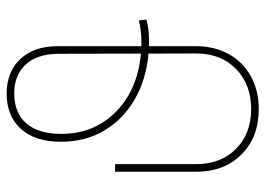

<svg xmlns="http://www.w3.org/2000/svg" viewBox="-129 -648 787 569"><g transform="rotate(-90 264.5 -363.5)"><path d="M488.3 -345.7 491.2 -323.2Q481.4 -319.8 464.8 -317.6Q448.2 -315.4 424.8 -315.4Q418.5 -315.4 412.1 -315.4V-175.8Q412.1 -121.1 388.7 -79.1Q365.2 -37.1 323.2 -13.7Q281.2 9.8 225.6 9.8Q142.1 9.8 91.1 -41.5Q40 -92.8 40 -175.8V-416H62.5V-175.8Q62.5 -103 107.7 -57.9Q152.8 -12.7 225.6 -12.7Q298.8 -12.7 344.7 -57.6Q390.6 -102.5 390.6 -175.8L390.1 -316.9Q313.5 -323.7 254.4 -357.9Q195.3 -392.1 162.1 -448Q128.9 -503.9 128.9 -576.2V-578.1Q129.4 -653.8 167.5 -695.6Q205.6 -737.3 271.5 -737.3Q335.9 -737.3 374 -696.8Q412.1 -656.2 412.1 -586.9V-337.9Q416.5 -337.9 420.9 -337.9Q443.4 -337.9 460.7 -340.3Q478 -342.8 488.3 -345.7ZM390.1 -339.4 389.6 -584Q389.2 -646 358.2 -680.4Q327.1 -714.8 271.5 -714.8Q214.8 -714.8 183.6 -679.2Q152.3 -643.6 152.3 -575.2V-574.2Q152.3 -508.8 182.9 -457.8Q213.4 -406.7 267.1 -376Q320.8 -345.2 390.1 -339.4Z"/></g></svg>

Font: Inter Display Thin
Style: Regular
Weight: 100
Designer: Rasmus Andersson
Foundry: rsms
Version: Version 4.000;git-a52131595